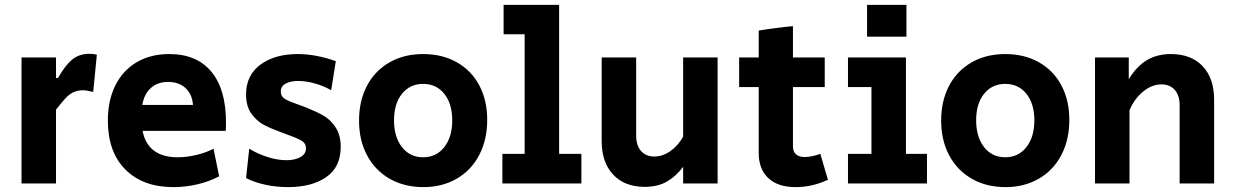

<svg xmlns="http://www.w3.org/2000/svg" viewBox="-20 -750 5044 785"><path d="M68 -515H209V-431H217Q246 -482 274.5 -506Q303 -530 346 -530Q364 -530 376 -526L361 -374Q335 -381 319 -381Q296 -381 278.5 -372Q261 -363 247.5 -348Q234 -333 209 -302V0H68Z M421 -257Q421 -340 452 -401.5Q483 -463 539.5 -496Q596 -529 672 -529Q784 -529 844 -457Q904 -385 904 -249Q904 -226 903 -215H563Q573 -162 609 -134.5Q645 -107 706 -107Q743 -107 783 -116.5Q823 -126 853 -142L876 -29Q836 -8 787.5 3.5Q739 15 689 15Q564 15 492.5 -57Q421 -129 421 -257ZM769 -321Q766 -364 739 -389.5Q712 -415 667 -415Q624 -415 596.5 -390Q569 -365 562 -321Z M986 -22 999 -142Q1033 -121 1074 -108Q1115 -95 1151 -95Q1185 -95 1208 -107.5Q1231 -120 1231 -144Q1231 -163 1215 -173.5Q1199 -184 1154 -200L1127 -210Q1084 -226 1057 -240.5Q1030 -255 1008 -285Q986 -315 986 -364Q986 -442 1044.5 -485.5Q1103 -529 1197 -529Q1271 -529 1353 -500L1334 -381Q1305 -398 1268.5 -408.5Q1232 -419 1200 -419Q1167 -419 1147.5 -408Q1128 -397 1128 -376Q1128 -356 1144 -346Q1160 -336 1198 -323Q1228 -312 1233 -310Q1275 -293 1303 -277Q1331 -261 1352 -229.5Q1373 -198 1373 -149Q1373 -67 1314 -26Q1255 15 1158 15Q1109 15 1063.5 5Q1018 -5 986 -22Z M1448 -257Q1448 -338 1480.5 -399.5Q1513 -461 1572.5 -495Q1632 -529 1710 -529Q1788 -529 1847.5 -495.5Q1907 -462 1939.5 -401Q1972 -340 1972 -260Q1972 -179 1939.5 -116.5Q1907 -54 1847.5 -19.5Q1788 15 1711 15Q1633 15 1573.5 -19Q1514 -53 1481 -114.5Q1448 -176 1448 -257ZM1829 -258Q1829 -326 1796.5 -366.5Q1764 -407 1710 -407Q1656 -407 1623.5 -366.5Q1591 -326 1591 -258Q1591 -190 1623.5 -148.5Q1656 -107 1710 -107Q1764 -107 1796.5 -148.5Q1829 -190 1829 -258Z M2034 -121H2125V-610H2039V-730H2266V-121H2357V0H2034Z M2440 -173V-515H2581V-196Q2581 -155 2601 -132.5Q2621 -110 2655 -110Q2689 -110 2720.5 -132Q2752 -154 2773 -191V-515H2914V0H2773V-68Q2744 -29 2706.5 -7.5Q2669 14 2616 14Q2534 14 2487 -36Q2440 -86 2440 -173Z M3082 -125V-394H3002V-515H3082V-625Q3153 -637 3222 -643V-515H3352V-394H3222V-151Q3222 -130 3234.5 -119Q3247 -108 3270 -108Q3298 -108 3334 -121L3365 -15Q3301 15 3233 15Q3161 15 3121.5 -21.5Q3082 -58 3082 -125Z M3525 -730H3686V-600H3525ZM3447 -121H3543V-394H3447V-515H3684V-121H3770V0H3447Z M3828 -257Q3828 -338 3860.5 -399.5Q3893 -461 3952.5 -495Q4012 -529 4090 -529Q4168 -529 4227.5 -495.5Q4287 -462 4319.5 -401Q4352 -340 4352 -260Q4352 -179 4319.5 -116.5Q4287 -54 4227.5 -19.5Q4168 15 4091 15Q4013 15 3953.5 -19Q3894 -53 3861 -114.5Q3828 -176 3828 -257ZM4209 -258Q4209 -326 4176.5 -366.5Q4144 -407 4090 -407Q4036 -407 4003.5 -366.5Q3971 -326 3971 -258Q3971 -190 4003.5 -148.5Q4036 -107 4090 -107Q4144 -107 4176.5 -148.5Q4209 -190 4209 -258Z M4457 -515H4595V-426Q4627 -479 4669 -504Q4711 -529 4767 -529Q4850 -529 4897 -479.5Q4944 -430 4944 -342V0H4803V-320Q4803 -360 4783 -382.5Q4763 -405 4729 -405Q4689 -405 4653 -375Q4617 -345 4598 -299V0H4457Z"/></svg>

Font: Secular One
Style: Regular
Weight: 400
Designer: Michal Sahar
Foundry: Hagilda
Version: Version 1.000